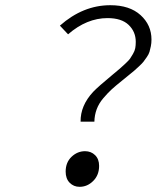

<svg xmlns="http://www.w3.org/2000/svg" viewBox="-20 -702 640 734"><path d="M288.1 -236.8Q287.1 -298.3 336.4 -351.1Q355 -370.6 411.1 -417Q432.1 -434.6 438.2 -439.7Q444.3 -444.8 458.7 -458.3Q473.1 -471.7 477.3 -478Q481.4 -484.4 488.3 -495.8Q495.1 -507.3 497.1 -518.1Q499 -528.8 499 -542Q499 -580.6 471.9 -606.7Q444.8 -632.8 391.1 -632.8Q311.5 -632.8 240.2 -570.8L209 -604Q297.4 -682.1 401.9 -682.1Q475.6 -682.1 517.3 -644.3Q559.1 -606.4 559.1 -550.8Q559.1 -537.1 556.6 -524.9Q554.2 -512.7 551.5 -503.7Q548.8 -494.6 540.8 -483.2Q532.7 -471.7 528.3 -465.8Q523.9 -460 511 -448Q498 -436 492.7 -431.4Q487.3 -426.8 469.7 -412.6Q452.1 -398.4 445.8 -393.1Q421.9 -374 407 -360.4Q392.1 -346.7 375 -326.7Q357.9 -306.6 349.6 -284.2Q341.3 -261.7 340.8 -236.8ZM284.2 12.2Q261.7 12.2 246.3 -3.4Q231 -19 231 -45.9Q231 -81.1 253.4 -102.5Q275.9 -124 305.2 -124Q328.1 -124 343.5 -108.9Q358.9 -93.8 358.9 -67.9Q358.9 -32.7 336.4 -10.3Q314 12.2 284.2 12.2Z"/></svg>

Font: Office Code Pro Light Italic
Style: Regular
Weight: 300
Italic angle: -9°
Designer: Nathan Rutzky & Paul D. Hunt
Foundry: Adobe Systems Incorporated
Version: Version 1.004;PS 001.004;hotconv 1.0.70;makeotf.lib2.5.58329